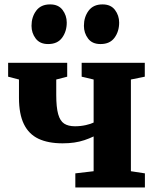

<svg xmlns="http://www.w3.org/2000/svg" viewBox="-20 -830 696 850"><path d="M313.5 0V-62.5L394.5 -72V-226Q374.5 -216.5 353.5 -209.5Q332.5 -202.5 309 -199Q285.5 -195.5 257 -195.5Q193 -195.5 150.2 -215.8Q107.5 -236 85.8 -280.5Q64 -325 64 -397V-478L16 -490.5V-552H277.5V-490.5L229 -478V-410Q229 -355 237.5 -324.8Q246 -294.5 264 -282.8Q282 -271 312 -271Q337 -271 360 -276.2Q383 -281.5 394.5 -287.5V-478L341.5 -490.5V-552H621V-490.5L559.5 -478V-72L621.5 -62.5V0ZM192.5 -635Q156.5 -635 138 -659.5Q119.5 -684 119.5 -715.5Q119.5 -754.5 140.2 -782.5Q161 -810.5 201.5 -810.5H202.5Q238.5 -810.5 257 -786Q275.5 -761.5 275.5 -730Q275.5 -691 255 -663Q234.5 -635 193.5 -635ZM424.5 -635Q388 -635 369.8 -659.5Q351.5 -684 351.5 -715.5Q351.5 -754.5 372.2 -782.5Q393 -810.5 433.5 -810.5H434.5Q470.5 -810.5 489 -786Q507.5 -761.5 507.5 -730Q507.5 -691 487 -663Q466.5 -635 425.5 -635Z"/></svg>

Font: Merriweather 28pt Black
Style: Regular
Weight: 900
Version: Version 2.100